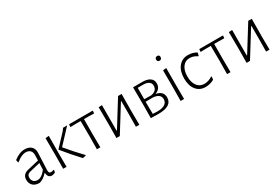

<svg xmlns="http://www.w3.org/2000/svg" viewBox="54 -1548 3557 2455"><g transform="rotate(-30 1832.5 -320.0)"><path d="M222 -462Q283 -462 317 -431Q351 -400 351 -345Q351 -330 345.5 -216Q340 -102 340 -87Q340 -61 347.5 -50.5Q355 -40 373 -40Q391 -40 411 -50L418 -45L412 -12Q388 3 361 4Q301 2 298 -71H293Q236 -6 175 6Q115 6 81 -25.5Q47 -57 47 -113Q47 -194 135 -214L301 -253L303 -334Q303 -377 280 -399.5Q257 -422 215 -422Q151 -422 75 -357L69 -360L61 -397Q143 -462 222 -462ZM300 -216 145 -179Q94 -167 94 -119Q94 -81 115 -59.5Q136 -38 173 -38Q234 -38 296 -119Z M527 0 528 -195 527 -451 578 -457 576 -198 577 0ZM848 -455 652 -245Q758 -117 862 -10V-3Q854 1 818 8L812 6Q694 -120 599 -239V-245L761 -418L788 -455Z M1025 0 1027 -195 1025 -417H959L877 -415L873 -421L877 -455H1223L1227 -451L1223 -415L1143 -417H1075L1074 -198L1076 0Z M1313 0 1315 -195 1313 -454 1363 -457 1362 -80H1367L1600 -455H1652L1650 -199L1652 0H1601L1603 -192V-378H1598L1363 0Z M1821 0 1823 -195 1821 -455 1956 -456Q2030 -456 2070 -428Q2110 -400 2110 -348Q2110 -269 2028 -238Q2135 -218 2135 -127Q2135 2 1936 2Q1907 2 1821 0ZM1947 -420H1870L1869 -252L1969 -250Q2061 -265 2061 -343Q2061 -380 2031.5 -400Q2002 -420 1947 -420ZM1868 -198 1870 -35Q1898 -32 1938 -32Q2010 -32 2048 -57Q2086 -82 2086 -129Q2086 -205 1979 -216L1868 -215Z M2288 -648Q2320 -648 2320 -615Q2320 -599 2311 -589.5Q2302 -580 2286 -580Q2271 -580 2262 -589Q2253 -598 2253 -613Q2253 -629 2262.5 -638.5Q2272 -648 2288 -648ZM2261 0 2263 -195 2262 -451 2312 -457 2311 -198 2312 0Z M2634 -462Q2704 -462 2760 -428L2749 -383L2742 -382Q2690 -418 2632 -418Q2568 -418 2530 -366.5Q2492 -315 2492 -226Q2492 -139 2530.5 -88Q2569 -37 2635 -37Q2698 -37 2754 -75L2762 -71L2756 -27Q2695 6 2629 6Q2543 6 2493 -56Q2443 -118 2443 -224Q2443 -333 2494.5 -397.5Q2546 -462 2634 -462Z M2947 0 2949 -195 2947 -417H2881L2799 -415L2795 -421L2799 -455H3145L3149 -451L3145 -415L3065 -417H2997L2996 -198L2998 0Z M3235 0 3237 -195 3235 -454 3285 -457 3284 -80H3289L3522 -455H3574L3572 -199L3574 0H3523L3525 -192V-378H3520L3285 0Z"/></g></svg>

Font: Alegreya Sans SC Light
Style: Regular
Weight: 300
Designer: Juan Pablo del Peral
Foundry: Huerta Tipografica
Version: Version 2.007